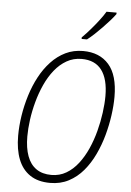

<svg xmlns="http://www.w3.org/2000/svg" viewBox="-62 -996 716 1050"><g transform="rotate(5 295.5 -470.5)"><path d="M253.4 9.8Q186 9.8 142.6 -19.8Q99.1 -49.3 78.1 -103.3Q57.1 -157.2 57.1 -231.9Q57.1 -285.6 65.9 -342.3Q74.7 -398.9 91.8 -454.3Q108.9 -509.8 134.8 -558.3Q160.6 -606.9 195.8 -644.5Q231 -682.1 274.7 -703.4Q318.4 -724.6 371.1 -724.6Q461.9 -724.6 512.7 -666.5Q563.5 -608.4 563.5 -489.7Q563.5 -442.9 555.9 -388.2Q548.3 -333.5 533 -277.6Q517.6 -221.7 493.2 -170.2Q468.8 -118.7 434.6 -78.1Q400.4 -37.6 355.2 -13.9Q310.1 9.8 253.4 9.8ZM256.3 -34.2Q301.3 -34.2 337.9 -55.7Q374.5 -77.1 403.1 -114.3Q431.6 -151.4 452.4 -198Q473.1 -244.6 486.6 -295.9Q500 -347.2 506.8 -397.2Q513.7 -447.3 513.7 -489.7Q513.7 -583 477.1 -631.8Q440.4 -680.7 367.2 -680.7Q321.8 -680.7 284.7 -659.4Q247.6 -638.2 218.8 -602.1Q189.9 -565.9 168.9 -519.8Q147.9 -473.6 134.3 -423.3Q120.6 -373 114 -324Q107.4 -274.9 107.4 -232.9Q107.4 -169.4 123.8 -125Q140.1 -80.6 173.3 -57.4Q206.5 -34.2 256.3 -34.2ZM356.9 -789.6 356.4 -797.9Q379.4 -820.8 402.6 -847.7Q425.8 -874.5 446.3 -901.4Q466.8 -928.2 479.5 -949.7H534.7V-941.4Q523.4 -925.8 505.6 -905.5Q487.8 -885.3 467 -863.8Q446.3 -842.3 425.5 -823Q404.8 -803.7 386.2 -789.6Z"/></g></svg>

Font: Open Sans SemiCondensed Light
Style: Italic
Weight: 300
Width: 4
Italic angle: -12°
Designer: Monotype Design Team
Foundry: Monotype Imaging Inc.
Version: Version 3.000